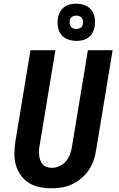

<svg xmlns="http://www.w3.org/2000/svg" viewBox="-20 -1005 640 1033"><path d="M257 8Q224 8 192.5 1.5Q161 -5 135.5 -21Q110 -37 92 -62Q74 -87 65.5 -117Q57 -147 57.5 -179.5Q58 -212 63 -245L144 -735H278L194 -227Q191 -213 190 -198.5Q189 -184 190.5 -170.5Q192 -157 196.5 -144Q201 -131 209.5 -121Q218 -111 231.5 -106.5Q245 -102 259 -102Q279 -102 299.5 -111Q320 -120 334.5 -137Q349 -154 356.5 -174Q364 -194 367 -215L453 -735H586L497 -197Q493 -169 483.5 -142Q474 -115 457.5 -90Q441 -65 417.5 -45.5Q394 -26 367.5 -13.5Q341 -1 313 3.5Q285 8 257 8ZM391 -785Q366 -785 344 -793.5Q322 -802 308.5 -820Q295 -838 291.5 -861.5Q288 -885 292 -909Q295 -926 303.5 -941.5Q312 -957 326.5 -967.5Q341 -978 357.5 -981.5Q374 -985 391 -985Q415 -985 437 -976.5Q459 -968 472.5 -950Q486 -932 489.5 -908.5Q493 -885 489 -861Q486 -844 477.5 -828.5Q469 -813 455 -802.5Q441 -792 424 -788.5Q407 -785 391 -785ZM391 -849Q396 -849 402.5 -850.5Q409 -852 414 -855.5Q419 -859 422 -864.5Q425 -870 426 -876Q427 -885 426 -893.5Q425 -902 420 -908.5Q415 -915 407 -918Q399 -921 391 -921Q385 -921 379 -919.5Q373 -918 367.5 -914.5Q362 -911 359 -905.5Q356 -900 355 -894Q354 -885 355.5 -876.5Q357 -868 361.5 -861.5Q366 -855 374 -852Q382 -849 391 -849Z"/></svg>

Font: Iosevka SS04 XBd Ex
Style: Italic
Weight: 800
Width: 7
Italic angle: -9°
Monospace: yes
Designer: Belleve Invis
Foundry: Belleve Invis
Version: Version 19.0.0; ttfautohint (v1.8.4)